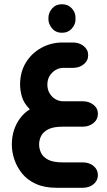

<svg xmlns="http://www.w3.org/2000/svg" viewBox="-20 -599 504 908"><path d="M273 -444Q244 -444 226.5 -464.5Q209 -485 209 -508V-514Q209 -539 226.5 -559Q244 -579 273 -579Q302 -579 320 -559Q338 -539 337 -514V-508Q338 -485 320 -464.5Q302 -444 273 -444ZM121 -82Q92 -112 83.5 -142Q75 -172 75 -199Q75 -258 102 -302.5Q129 -347 175 -372.5Q221 -398 275 -398H325Q355 -398 376 -381Q397 -364 397 -338Q397 -312 376 -295Q355 -278 325 -278H279Q260 -278 243 -268Q226 -258 215 -240.5Q204 -223 204 -199Q204 -175 215 -157Q226 -139 243 -129.5Q260 -120 279 -120H372Q401 -120 422 -103.5Q443 -87 443 -61Q443 -34 422 -17Q401 0 372 0H278Q232 0 208 12.5Q184 25 174.5 44Q165 63 165 84Q165 105 174.5 124.5Q184 144 208 156.5Q232 169 278 169H372Q402 169 422.5 186Q443 203 443 229Q443 255 422.5 272Q402 289 372 289H246Q190 289 149.5 270.5Q109 252 84.5 221.5Q60 191 48 155.5Q36 120 36 85Q36 47 46.5 15.5Q57 -16 76 -41Q95 -66 121 -82Z"/></svg>

Font: Beiruti ExtraBold
Style: Regular
Weight: 800
Designer: Arlette Boutros
Foundry: Boutros
Version: Version 1.41